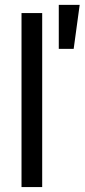

<svg xmlns="http://www.w3.org/2000/svg" viewBox="-20 -760 344 780"><path d="M151.4 0H67.4V-707H151.4ZM218.8 -740.2H303.7L279.3 -561.5H218.8Z"/></svg>

Font: Pretendard Std Variable
Style: Regular
Weight: 400
Designer: Base glyphs from Inter by Rasmus Andersson; Hangeul glyphs from Noto Sans CJK(Source Han Sans) by Jang Soo-young and Kan
Foundry: Kil Hyung-jin
Version: Version 1.309;Glyphs 3.2 (3225)